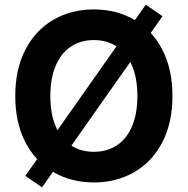

<svg xmlns="http://www.w3.org/2000/svg" viewBox="-20 -778 811 829"><path d="M45.9 -363.3Q45.9 -479.5 89.8 -564Q133.8 -648.4 210.9 -692.9Q288.1 -737.3 385.3 -737.3Q482.4 -737.3 559.6 -692.9Q636.7 -648.4 680.7 -564Q724.6 -479.5 724.6 -363.3Q724.6 -247.6 680.7 -163.3Q636.7 -79.1 559.6 -34.7Q482.4 9.8 385.3 9.8Q288.1 9.8 210.9 -34.7Q133.8 -79.1 89.8 -163.6Q45.9 -248 45.9 -363.3ZM573.2 -363.3Q573.2 -440.4 550 -494.6Q526.9 -548.8 484.4 -576.9Q441.9 -605 385.3 -605Q328.6 -605 286.1 -576.9Q243.7 -548.8 220.5 -494.4Q197.3 -439.9 197.3 -363.3Q197.3 -286.6 220.5 -232.4Q243.7 -178.2 286.1 -150.4Q328.6 -122.6 385.3 -122.6Q441.9 -122.6 484.4 -150.4Q526.9 -178.2 550 -232.4Q573.2 -286.6 573.2 -363.3ZM89.4 -18.6 609.4 -757.8 681.6 -708 161.6 30.8Z"/></svg>

Font: Inter RS Variable
Style: Regular
Weight: 400
Designer: Rasmus Andersson (customised by Maria Ramos and Noel Pretorius)
Foundry: rsms
Version: Version 3.001;Glyphs 3.2.3 (3260)